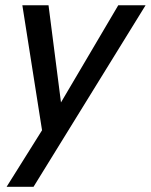

<svg xmlns="http://www.w3.org/2000/svg" viewBox="-20 -508 580 738"><path d="M5.4 210 141.6 -7.3 65.9 -487.8H166.5L214.4 -114.3L434.6 -487.8H539.6L108.9 210Z"/></svg>

Font: HK Grotesk Medium Italic
Style: Regular
Weight: 500
Italic angle: -13°
Designer: Alfredo Marco Pradil and Stefan Peev
Foundry: Hanken Design Co.
Version: Version 1.000;PS 001.000;hotconv 1.0.88;makeotf.lib2.5.64775